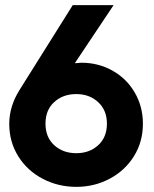

<svg xmlns="http://www.w3.org/2000/svg" viewBox="-20 -717 600 747"><path d="M271 -471Q289 -473 296 -473Q363 -473 418 -442Q473 -411 504.5 -356.5Q536 -302 536 -236Q536 -165 501 -109Q466 -53 406.5 -21.5Q347 10 277 10Q206 10 146 -21.5Q86 -53 51 -109Q16 -165 16 -235Q16 -303 56 -367L263 -697H422ZM157 -236Q157 -183 191 -152Q225 -121 277 -121Q328 -121 362 -152Q396 -183 396 -236Q396 -288 362 -319.5Q328 -351 277 -351Q225 -351 191 -320Q157 -289 157 -236Z"/></svg>

Font: Hanken Grotesk ExtraBold
Style: Regular
Weight: 800
Designer: Alfredo Marco Pradil
Foundry: Hanken Design Co.
Version: Version 3.014